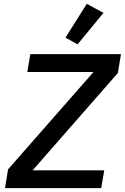

<svg xmlns="http://www.w3.org/2000/svg" viewBox="-20 -980 650 1000"><path d="M523 -93H150L594 -600L610 -698H138L122 -605H467L22 -98L6 0H507ZM519 -913 432 -960 321 -784 384 -749Z"/></svg>

Font: IBM Mono Medium
Style: Italic
Weight: 500
Italic angle: -9°
Monospace: yes
Designer: Mike Abbink, Paul van der Laan, Pieter van Rosmalen
Foundry: Bold Monday
Version: Version 2.3